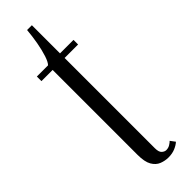

<svg xmlns="http://www.w3.org/2000/svg" viewBox="-236 -667 680 680"><g transform="rotate(-45 103.5 -327.0)"><path d="M132 9Q114.5 9 98 2.5Q81.5 -4 71 -22Q60.5 -40 60.5 -75.5V-500.5H4.5V-523.5H60.5Q69 -532 76.2 -554.5Q83.5 -577 88.8 -606.2Q94 -635.5 96.5 -664.5H120.5V-523.5H188V-500.5H120.5V-48.5Q120.5 -29 128.5 -22Q136.5 -15 144.5 -15Q155 -15 163.5 -20.2Q172 -25.5 176 -30L189.5 -12Q180.5 -3.5 165.5 2.8Q150.5 9 132 9Z"/></g></svg>

Font: Imbue 48pt Light
Style: Regular
Weight: 300
Designer: Tyler Finck
Foundry: Etcetera Type Company
Version: Version 1.102